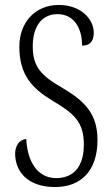

<svg xmlns="http://www.w3.org/2000/svg" viewBox="-20 -744 451 774"><path d="M202 10C308 10 373 -57 373 -180C373 -289 317 -339 231 -390C144 -440 112 -476 112 -558C112 -634 146 -687 212 -687C278 -687 311 -631 311 -560C340 -560 358 -575 358 -612C358 -665 308 -724 217 -724C122 -724 58 -654 58 -556C58 -443 108 -389 190 -339C278 -287 318 -253 318 -161C318 -74 278 -26 206 -26C130 -26 90 -95 86 -183C58 -183 41 -155 41 -125C41 -54 90 10 202 10Z"/></svg>

Font: Noto Serif Georgian ExtraCondensed Light
Style: Regular
Weight: 300
Width: 2
Designer: Monotype Design Team, Akaki Razmadze
Foundry: Google LLC
Version: Version 2.003